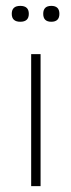

<svg xmlns="http://www.w3.org/2000/svg" viewBox="-20 -633 242 653"><path d="M49 -559Q20 -559 20 -586Q20 -613 49 -613Q78 -613 78 -586Q78 -559 49 -559ZM154.5 -559Q127 -559 127 -586Q127 -613 154.5 -613Q182 -613 182 -586Q182 -559 154.5 -559ZM118 -449V0H86V-449Z"/></svg>

Font: Poiret One
Style: Regular
Weight: 400
Designer: Denis Masharov
Foundry: Denis Masharov
Version: Version 1.001